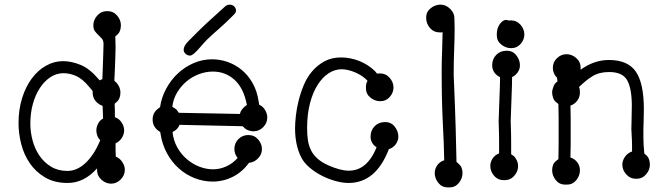

<svg xmlns="http://www.w3.org/2000/svg" viewBox="-20 -773 2886 829"><path d="M483 -332 475 -325Q476 -311 476 -297Q476 -283 476 -267Q494 -261 505 -244.5Q516 -228 516 -210Q516 -193 506 -177.5Q496 -162 479 -154Q479 -138 479 -124Q479 -110 480 -97Q497 -90 508 -73.5Q519 -57 519 -40Q519 -16 501 2Q483 20 460 20Q437 20 418 3Q399 -14 399 -40V-46Q343 17 272 17Q215 17 174.5 -7Q134 -31 108.5 -68.5Q83 -106 71.5 -151.5Q60 -197 60 -241Q60 -300 75.5 -349.5Q91 -399 117.5 -434.5Q144 -470 179 -489.5Q214 -509 252 -509Q288 -509 327.5 -493Q367 -477 405 -432L410 -426Q414 -429 422 -431V-433Q422 -442 423 -460.5Q424 -479 424.5 -500.5Q425 -522 426 -544Q427 -566 427 -583Q427 -598 420 -606Q413 -614 405 -621.5Q397 -629 390 -638Q383 -647 383 -664Q383 -687 400 -706Q417 -725 443 -725Q469 -725 485.5 -706Q502 -687 502 -664Q502 -636 485 -622L478 -616V-609Q478 -600 478.5 -590.5Q479 -581 479 -570Q479 -550 478 -528Q477 -506 476.5 -486Q476 -466 475 -451.5Q474 -437 474 -433V-424L483 -416Q500 -396 500 -374Q500 -346 483 -332ZM380 -374V-380L365 -398Q336 -433 308.5 -445Q281 -457 254 -457Q224 -457 198 -440Q172 -423 152.5 -393.5Q133 -364 122 -324.5Q111 -285 111 -239Q111 -202 121 -165.5Q131 -129 151 -100Q171 -71 201 -53Q231 -35 271 -35Q313 -35 350 -70Q387 -105 413 -168Q404 -176 400 -187.5Q396 -199 396 -210Q396 -224 403.5 -239Q411 -254 425 -261L423 -316Q405 -322 392.5 -337Q380 -352 380 -374Z M1032 -224 1027 -228 755 -234Q748 -214 725 -203V-202Q729 -166 745.5 -136.5Q762 -107 786.5 -86Q811 -65 840.5 -53.5Q870 -42 900 -42Q930 -42 958 -55Q986 -68 1006 -91Q992 -108 992 -130Q992 -155 1009.5 -172.5Q1027 -190 1052 -190Q1078 -190 1094.5 -171Q1111 -152 1111 -129Q1111 -107 1094.5 -89.5Q1078 -72 1055 -70Q1026 -30 985 -9.5Q944 11 899 11Q858 11 820 -4Q782 -19 751.5 -46.5Q721 -74 700.5 -112Q680 -150 673 -196L672 -203Q639 -222 639 -257Q639 -274 646.5 -286.5Q654 -299 671 -310Q677 -352 697.5 -390Q718 -428 748 -456Q778 -484 816 -500.5Q854 -517 896 -517Q929 -517 961.5 -506Q994 -495 1022 -472.5Q1050 -450 1070 -415.5Q1090 -381 1097 -334L1099 -321Q1115 -314 1124.5 -298Q1134 -282 1134 -266Q1134 -242 1116.5 -224Q1099 -206 1074 -206Q1063 -206 1051.5 -210.5Q1040 -215 1032 -224ZM1046 -320Q1032 -393 992.5 -428.5Q953 -464 899 -464Q869 -464 839.5 -453Q810 -442 786 -422Q762 -402 745 -374Q728 -346 724 -312Q733 -307 742 -300L752 -286L1016 -281Q1018 -292 1026.5 -302.5Q1035 -313 1046 -320ZM955 -748Q963 -753 972 -753Q983 -753 991 -745.5Q999 -738 999 -727Q999 -719 991 -711Q958 -677 928 -651Q898 -625 874 -602Q863 -591 853 -579Q843 -567 833.5 -557Q824 -547 815.5 -540Q807 -533 800 -533Q790 -533 781.5 -540.5Q773 -548 773 -558Q773 -575 793.5 -595.5Q814 -616 836 -638Q860 -662 890 -689Q920 -716 955 -748Z M1560 -392V-396Q1560 -414 1567 -424Q1547 -446 1514.5 -460Q1482 -474 1455 -474Q1426 -474 1399.5 -457Q1373 -440 1352 -407.5Q1331 -375 1318.5 -327.5Q1306 -280 1306 -220Q1306 -191 1309.5 -167.5Q1313 -144 1323 -124Q1333 -104 1351 -88Q1369 -72 1398 -59Q1450 -36 1486 -36Q1565 -36 1606 -137Q1580 -154 1580 -183Q1580 -210 1597.5 -228Q1615 -246 1643 -246Q1669 -246 1684.5 -226Q1700 -206 1700 -183Q1700 -166 1689 -150.5Q1678 -135 1659 -129Q1603 17 1485 17Q1458 17 1426.5 8Q1395 -1 1366.5 -16Q1338 -31 1315 -51Q1292 -71 1281 -93Q1254 -145 1254 -219Q1254 -242 1257.5 -273.5Q1261 -305 1269.5 -339Q1278 -373 1292 -406.5Q1306 -440 1328.5 -466Q1351 -492 1381.5 -508.5Q1412 -525 1453 -525Q1492 -525 1530.5 -510Q1569 -495 1599 -466L1608 -455Q1609 -456 1620 -456Q1646 -456 1662.5 -437Q1679 -418 1679 -395Q1679 -373 1663 -354.5Q1647 -336 1622 -336Q1599 -336 1579.5 -351.5Q1560 -367 1560 -392Z M1942 -694Q1942 -684 1942.5 -673Q1943 -662 1943 -648Q1943 -631 1942.5 -607.5Q1942 -584 1941 -559.5Q1940 -535 1939.5 -511Q1939 -487 1939 -469Q1939 -456 1939 -444.5Q1939 -433 1940 -423Q1945 -305 1947.5 -219.5Q1950 -134 1951 -74L1960 -66Q1977 -52 1977 -26Q1977 -3 1961.5 16.5Q1946 36 1921 36H1913Q1888 36 1872.5 16.5Q1857 -3 1857 -26Q1857 -44 1868 -59.5Q1879 -75 1898 -81Q1897 -147 1892 -241.5Q1887 -336 1887 -469Q1887 -488 1887.5 -510Q1888 -532 1889 -558L1891 -634Q1890 -633 1880 -633Q1853 -633 1836.5 -652Q1820 -671 1820 -697Q1820 -722 1839.5 -737.5Q1859 -753 1882 -753Q1905 -753 1923.5 -735Q1942 -717 1942 -694Z M2125 -621V-625Q2125 -651 2138 -669Q2151 -687 2165 -687Q2171 -687 2177 -684Q2178 -685 2185 -685Q2211 -685 2227.5 -666Q2244 -647 2244 -624Q2244 -602 2228 -583.5Q2212 -565 2187 -565Q2164 -565 2144.5 -580.5Q2125 -596 2125 -621ZM2208 -452Q2201 -445 2191 -440Q2191 -423 2190.5 -404Q2190 -385 2189 -363L2185 -250Q2185 -243 2186 -217Q2187 -191 2187 -143V-107L2200 -98Q2217 -78 2217 -56Q2217 -33 2200.5 -14Q2184 5 2157 5Q2130 5 2113.5 -14Q2097 -33 2097 -56Q2097 -73 2106.5 -88Q2116 -103 2135 -111V-142Q2135 -190 2134 -216.5Q2133 -243 2133 -250L2137 -364Q2138 -386 2138.5 -404.5Q2139 -423 2139 -440Q2122 -448 2113.5 -461.5Q2105 -475 2105 -491Q2105 -518 2122.5 -536Q2140 -554 2168 -554Q2194 -554 2209.5 -534Q2225 -514 2225 -491Q2225 -469 2208 -452Z M2484 -374Q2484 -354 2472.5 -338.5Q2461 -323 2443 -317Q2444 -289 2444 -262Q2444 -235 2444 -206Q2444 -178 2444 -150Q2444 -122 2443 -93Q2462 -87 2473 -71.5Q2484 -56 2484 -38Q2484 -15 2468.5 4.5Q2453 24 2428 24H2420Q2395 24 2379.5 4.5Q2364 -15 2364 -38Q2364 -49 2367.5 -59.5Q2371 -70 2381 -78L2391 -86Q2392 -117 2392 -147Q2392 -177 2392 -207Q2392 -236 2392 -265.5Q2392 -295 2391 -324L2381 -332Q2372 -339 2368 -351Q2364 -363 2364 -374Q2364 -385 2370 -400Q2376 -415 2387 -421L2385 -438Q2376 -446 2371.5 -457.5Q2367 -469 2367 -480Q2367 -505 2385 -522Q2403 -539 2426 -539Q2449 -539 2468 -522.5Q2487 -506 2487 -480V-472Q2545 -514 2609 -514Q2691 -514 2725.5 -463.5Q2760 -413 2760 -302Q2760 -275 2759 -249.5Q2758 -224 2758 -216Q2758 -208 2758 -178Q2758 -148 2762 -110L2769 -104Q2786 -90 2786 -62Q2786 -39 2769.5 -20Q2753 -1 2727 -1Q2701 -1 2684 -20Q2667 -39 2667 -62Q2667 -79 2678 -95.5Q2689 -112 2709 -119V-140Q2709 -167 2707.5 -186Q2706 -205 2706 -216Q2706 -222 2706.5 -233.5Q2707 -245 2707 -259.5Q2707 -274 2707.5 -289Q2708 -304 2708 -317Q2708 -389 2688.5 -425.5Q2669 -462 2610 -462Q2568 -462 2539 -444.5Q2510 -427 2480 -397Q2484 -390 2484 -374Z"/></svg>

Font: Nelagoney
Style: Regular
Weight: 400
Designer: Kanati
Foundry: Kanati and Michael Everson
Version: Version 2.000